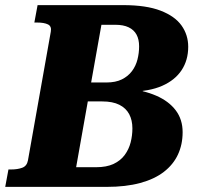

<svg xmlns="http://www.w3.org/2000/svg" viewBox="-46 -730 783 750"><path d="M353 -333.8H297L251.4 -76.8H329Q370.4 -76.8 397.7 -89.7Q425 -102.6 441.2 -124.7Q457.4 -146.8 464.3 -173.7Q471.2 -200.6 471.2 -228.6Q471.2 -260.4 458.7 -284Q446.2 -307.6 420.2 -320.7Q394.2 -333.8 353 -333.8ZM404.4 -633.2H350.2L310 -407.8H369.6Q405.6 -407.8 430 -419.9Q454.4 -432 469.5 -452.2Q484.6 -472.4 491 -497.7Q497.4 -523 497.4 -549Q497.4 -576.2 487.3 -594.8Q477.2 -613.4 456.6 -623.3Q436 -633.2 404.4 -633.2ZM462.6 -372 512.6 -383 510.6 -366.2 447.6 -384.4Q515 -377.6 564.2 -356.2Q613.4 -334.8 640.4 -299.1Q667.4 -263.4 667.4 -213.8Q667.4 -165.4 649 -126.1Q630.6 -86.8 593.9 -58.5Q557.2 -30.2 501.3 -15.1Q445.4 0 371 0H-25.6L-13 -68H-2.6Q22.8 -68 41 -74.8Q59.2 -81.6 63.2 -103.6L152.4 -606Q156.4 -627.2 141.4 -634.6Q126.4 -642 98.6 -642H88.2L100.8 -710H435.2Q525.2 -710 581.2 -688.4Q637.2 -666.8 663.2 -630.2Q689.2 -593.6 689.2 -547.2Q689.2 -495 663.4 -455.9Q637.6 -416.8 587.4 -394.7Q537.2 -372.6 462.6 -372Z"/></svg>

Font: Roboto Serif 20pt
Style: Italic
Weight: 400
Italic angle: -10°
Designer: Greg Gazdowicz
Foundry: Commercial Type
Version: Version 1.008